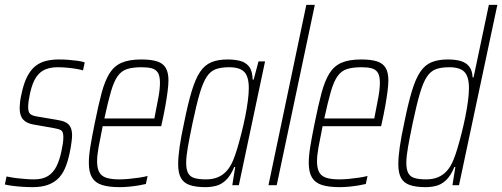

<svg xmlns="http://www.w3.org/2000/svg" viewBox="-25 -763 2069 791"><path d="M110 8Q89 8 66.5 6.5Q44 5 25.5 2.5Q7 0 -5 -3L2 -36Q9 -35 21 -32.5Q33 -30 48.5 -28.5Q64 -27 81 -25.5Q98 -24 115 -24Q151 -24 173 -38Q195 -52 208 -78.5Q221 -105 228 -140Q231 -154 233.5 -169Q236 -184 236 -198Q236 -221 226.5 -226.5Q217 -232 198 -235L113 -250Q84 -255 70 -271Q56 -287 56 -318Q56 -326 57.5 -341.5Q59 -357 63 -373Q72 -418 86.5 -446.5Q101 -475 120.5 -490.5Q140 -506 164.5 -512Q189 -518 217 -518Q237 -518 257 -516.5Q277 -515 295 -512.5Q313 -510 324 -506L317 -473Q308 -476 291 -479Q274 -482 253.5 -484Q233 -486 211 -486Q185 -486 163 -477.5Q141 -469 125 -446.5Q109 -424 99 -380Q95 -361 93 -347Q91 -333 91 -322Q91 -300 100 -293Q109 -286 128 -283L211 -269Q231 -266 244.5 -259.5Q258 -253 265 -240Q272 -227 272 -204Q272 -197 269.5 -176.5Q267 -156 262 -133Q254 -95 242 -68Q230 -41 211.5 -24.5Q193 -8 168 0Q143 8 110 8Z M468 8Q423 8 395 -1Q367 -10 354 -32Q341 -54 341 -92Q341 -121 347.5 -160.5Q354 -200 365 -254Q380 -329 393.5 -379.5Q407 -430 426 -460.5Q445 -491 476 -504.5Q507 -518 557 -518Q598 -518 622.5 -510Q647 -502 658 -483Q669 -464 669 -432Q669 -414 665.5 -386.5Q662 -359 656 -325.5Q650 -292 642 -256L639 -243H398Q388 -194 381.5 -158.5Q375 -123 375 -98Q375 -70 384 -53.5Q393 -37 413.5 -30.5Q434 -24 467 -24Q485 -24 506 -26Q527 -28 547.5 -31Q568 -34 583 -38L576 -5Q564 -2 546 1Q528 4 507.5 6Q487 8 468 8ZM405 -275H611L615 -296Q621 -326 627.5 -361Q634 -396 634 -422Q634 -450 625.5 -463.5Q617 -477 600.5 -481.5Q584 -486 559 -486Q522 -486 498.5 -478.5Q475 -471 459.5 -449Q444 -427 432 -385.5Q420 -344 405 -275Z M822 8Q782 8 757 -0.5Q732 -9 720.5 -29.5Q709 -50 709 -87Q709 -116 715 -158Q721 -200 733 -255Q749 -335 764.5 -386.5Q780 -438 799 -466.5Q818 -495 845.5 -506.5Q873 -518 913 -518Q940 -518 963 -512.5Q986 -507 1000.5 -489.5Q1015 -472 1016 -435H1020L1040 -510H1067L959 0H932L944 -75H940Q925 -39 906 -21Q887 -3 865.5 2.5Q844 8 822 8ZM824 -24Q852 -24 873 -33Q894 -42 909.5 -59.5Q925 -77 936 -104Q944 -123 952.5 -151.5Q961 -180 969.5 -213.5Q978 -247 985 -281.5Q992 -316 996 -347Q1000 -378 1000 -400Q1000 -447 981.5 -466.5Q963 -486 919 -486Q886 -486 864 -478Q842 -470 826.5 -446.5Q811 -423 797.5 -377Q784 -331 768 -255Q756 -197 749 -157.5Q742 -118 742 -92Q742 -64 750.5 -49Q759 -34 777.5 -29Q796 -24 824 -24Z M1081 0 1237 -743H1272L1115 0Z M1374 8Q1329 8 1301 -1Q1273 -10 1260 -32Q1247 -54 1247 -92Q1247 -121 1253.5 -160.5Q1260 -200 1271 -254Q1286 -329 1299.5 -379.5Q1313 -430 1332 -460.5Q1351 -491 1382 -504.5Q1413 -518 1463 -518Q1504 -518 1528.5 -510Q1553 -502 1564 -483Q1575 -464 1575 -432Q1575 -414 1571.5 -386.5Q1568 -359 1562 -325.5Q1556 -292 1548 -256L1545 -243H1304Q1294 -194 1287.5 -158.5Q1281 -123 1281 -98Q1281 -70 1290 -53.5Q1299 -37 1319.5 -30.5Q1340 -24 1373 -24Q1391 -24 1412 -26Q1433 -28 1453.5 -31Q1474 -34 1489 -38L1482 -5Q1470 -2 1452 1Q1434 4 1413.5 6Q1393 8 1374 8ZM1311 -275H1517L1521 -296Q1527 -326 1533.5 -361Q1540 -396 1540 -422Q1540 -450 1531.5 -463.5Q1523 -477 1506.5 -481.5Q1490 -486 1465 -486Q1428 -486 1404.5 -478.5Q1381 -471 1365.5 -449Q1350 -427 1338 -385.5Q1326 -344 1311 -275Z M1729 8Q1689 8 1664 -0.5Q1639 -9 1627.5 -29.5Q1616 -50 1616 -87Q1616 -116 1622 -158Q1628 -200 1640 -255Q1656 -335 1671.5 -386.5Q1687 -438 1706 -466.5Q1725 -495 1752.5 -506.5Q1780 -518 1820 -518Q1853 -518 1875 -511Q1897 -504 1909 -487.5Q1921 -471 1922 -444H1926L1989 -743H2024L1866 0H1839L1851 -75H1847Q1832 -39 1813 -21Q1794 -3 1772.5 2.5Q1751 8 1729 8ZM1731 -24Q1759 -24 1780 -33Q1801 -42 1816.5 -59.5Q1832 -77 1843 -104Q1851 -123 1859.5 -151.5Q1868 -180 1876.5 -213.5Q1885 -247 1892 -281.5Q1899 -316 1903 -347Q1907 -378 1907 -400Q1907 -447 1888.5 -466.5Q1870 -486 1826 -486Q1793 -486 1771 -478Q1749 -470 1733.5 -446.5Q1718 -423 1704.5 -377Q1691 -331 1675 -255Q1663 -197 1656 -157.5Q1649 -118 1649 -92Q1649 -64 1657.5 -49Q1666 -34 1684.5 -29Q1703 -24 1731 -24Z"/></svg>

Font: Saira Condensed Thin
Style: Italic
Weight: 250
Width: 3
Italic angle: -12°
Designer: Hector Gatti with collaboration of the Omnibus-Type team
Foundry: Omnibus-Type
Version: Version 1.101